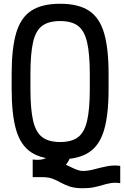

<svg xmlns="http://www.w3.org/2000/svg" viewBox="-20 -834 660 1022"><path d="M300 14Q203 14 146.5 -23Q90 -60 66 -142Q42 -224 42 -360V-440Q42 -576 66 -658Q90 -740 146.5 -777Q203 -814 300 -814Q397 -814 453.5 -777Q510 -740 534 -658Q558 -576 558 -440V-360Q558 -224 534 -142Q510 -60 453.5 -23Q397 14 300 14ZM420 168Q379 168 352 159Q325 150 304.5 138.5Q284 127 261.5 118Q239 109 207 109H154V15Q198 21 225 7.5Q252 -6 268 -43L356 -48Q364 -29 356 -3.5Q348 22 331 43Q346 50 361.5 57.5Q377 65 392 70.5Q407 76 420 76Q449 76 482 67Q515 58 550 51Q585 44 620 49V141Q593 137 571 140.5Q549 144 528 150.5Q507 157 481 162.5Q455 168 420 168ZM300 -78Q361 -78 395 -103.5Q429 -129 443.5 -190.5Q458 -252 458 -360V-440Q458 -548 443.5 -609.5Q429 -671 395 -696.5Q361 -722 300 -722Q239 -722 204.5 -696.5Q170 -671 156 -609.5Q142 -548 142 -440V-360Q142 -252 156.5 -190.5Q171 -129 205.5 -103.5Q240 -78 300 -78Z"/></svg>

Font: Victor Mono
Style: Bold
Weight: 700
Monospace: yes
Designer: Rune Bjørnerås
Version: Version 1.561;gftools[0.9.30]